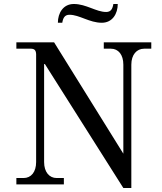

<svg xmlns="http://www.w3.org/2000/svg" viewBox="-20 -924 810 962"><path d="M270 -810H292C296 -834 304 -850 328 -850C378 -850 428 -810 490 -810C544 -810 570 -856 570 -904H548C544 -880 536 -864 512 -864C462 -864 412 -904 350 -904C296 -904 270 -858 270 -810ZM62 0H300V-32H264C227 -32 201 -62 201 -112V-603H205L598 18H638V-600C638 -650 665 -680 702 -680H738V-712H500V-680H536C573 -680 598 -650 598 -600V-154L251 -712H62V-680H134C153 -680 160 -672 161 -653V-112C161 -62 136 -32 98 -32H62Z"/></svg>

Font: Old Standard
Style: Regular
Weight: 400
Designer: Alexey Kryukov <alexios@thessalonica.org.ru>
Version: Version 2.0